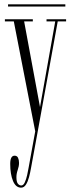

<svg xmlns="http://www.w3.org/2000/svg" viewBox="-20 -612 327 883"><path d="M77 251Q52.5 251 39.8 220.2Q27 189.5 27 142Q27 104 47 104Q58.5 104 63 113.8Q67.5 123.5 67.5 137Q67.5 152.5 61.5 169.5Q55.5 186.5 55.5 203Q55.5 224 62 232.5Q68.5 241 78 241Q87.5 241 94 226.8Q100.5 212.5 104.8 193.5Q109 174.5 111.5 159.5L142 -8L43.5 -513.5H2.5V-523.5H131V-513.5H91L164 -119.5L234 -513.5H194V-523.5H284V-513.5H245.5L151.5 3.5L122.5 161.5Q119 182 113.5 202.8Q108 223.5 99.2 237.2Q90.5 251 77 251ZM17 -582V-592H280.5V-582Z"/></svg>

Font: Imbue 100pt ExtraLight
Style: Regular
Weight: 200
Designer: Tyler Finck
Foundry: Etcetera Type Company
Version: Version 1.102; ttfautohint (v1.8.3)